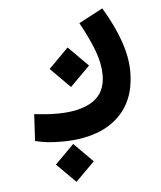

<svg xmlns="http://www.w3.org/2000/svg" viewBox="-52 -365 691 825"><g transform="rotate(-5 293.0 47.5)"><path d="M200.2 235.8Q161.1 235.8 135.5 232.9Q109.9 230 82.5 223.1L88.9 107.9Q116.7 110.8 137 112.5Q157.2 114.3 188.5 114.3Q286.6 114.3 341.6 78.4Q396.5 42.5 396.5 -34.2Q396.5 -82 376.7 -136.5Q356.9 -190.9 316.4 -264.6L419.9 -319.3Q466.3 -242.2 491.2 -171.6Q516.1 -101.1 516.1 -38.1Q516.1 52.2 476.8 113.3Q437.5 174.3 366.5 205.1Q295.4 235.8 200.2 235.8ZM256.8 5.4 171.9 -79.6 256.8 -165 341.8 -79.6ZM244.6 413.6 163.1 332 244.6 250 326.2 332Z"/></g></svg>

Font: CaskaydiaCove NFP SemiBold
Style: Regular
Weight: 600
Designer: Aaron Bell
Foundry: Saja Typeworks
Version: Version 2111.001; VTT 6.35;Nerd Fonts 3.1.1